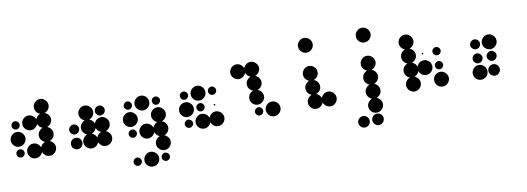

<svg xmlns="http://www.w3.org/2000/svg" viewBox="-84 -1374 6163 2246"><g transform="rotate(-10 2998.0 -250.5)"><path d="M416.7 -170.8Q451.7 -170.8 477.9 -144.6Q504.2 -118.3 504.2 -83.3Q504.2 -47.5 477.9 -21.7Q451.7 4.2 416.7 4.2Q380.8 4.2 355 -21.7Q329.2 -47.5 329.2 -83.3Q329.2 -118.3 355 -144.6Q380.8 -170.8 416.7 -170.8ZM250 -170.8Q285 -170.8 311.2 -144.6Q337.5 -118.3 337.5 -83.3Q337.5 -47.5 311.2 -21.7Q285 4.2 250 4.2Q214.2 4.2 188.3 -21.7Q162.5 -47.5 162.5 -83.3Q162.5 -118.3 188.3 -144.6Q214.2 -170.8 250 -170.8ZM83.3 -131.7Q102.5 -131.7 117.1 -117.1Q131.7 -102.5 131.7 -83.3Q131.7 -63.3 117.1 -48.8Q102.5 -34.2 83.3 -34.2Q63.3 -34.2 48.8 -48.8Q34.2 -63.3 34.2 -83.3Q34.2 -102.5 48.8 -117.1Q63.3 -131.7 83.3 -131.7ZM416.7 -337.5Q451.7 -337.5 477.9 -311.2Q504.2 -285 504.2 -250Q504.2 -214.2 477.9 -188.3Q451.7 -162.5 416.7 -162.5Q380.8 -162.5 355 -188.3Q329.2 -214.2 329.2 -250Q329.2 -285 355 -311.2Q380.8 -337.5 416.7 -337.5ZM83.3 -337.5Q118.3 -337.5 144.6 -311.2Q170.8 -285 170.8 -250Q170.8 -214.2 144.6 -188.3Q118.3 -162.5 83.3 -162.5Q47.5 -162.5 21.7 -188.3Q-4.2 -214.2 -4.2 -250Q-4.2 -285 21.7 -311.2Q47.5 -337.5 83.3 -337.5ZM416.7 -504.2Q451.7 -504.2 477.9 -477.9Q504.2 -451.7 504.2 -416.7Q504.2 -380.8 477.9 -355Q451.7 -329.2 416.7 -329.2Q380.8 -329.2 355 -355Q329.2 -380.8 329.2 -416.7Q329.2 -451.7 355 -477.9Q380.8 -504.2 416.7 -504.2ZM250 -504.2Q285 -504.2 311.2 -477.9Q337.5 -451.7 337.5 -416.7Q337.5 -380.8 311.2 -355Q285 -329.2 250 -329.2Q214.2 -329.2 188.3 -355Q162.5 -380.8 162.5 -416.7Q162.5 -451.7 188.3 -477.9Q214.2 -504.2 250 -504.2ZM83.3 -465Q102.5 -465 117.1 -450.4Q131.7 -435.8 131.7 -416.7Q131.7 -396.7 117.1 -382.1Q102.5 -367.5 83.3 -367.5Q63.3 -367.5 48.8 -382.1Q34.2 -396.7 34.2 -416.7Q34.2 -435.8 48.8 -450.4Q63.3 -465 83.3 -465ZM416.7 -670.8Q451.7 -670.8 477.9 -644.6Q504.2 -618.3 504.2 -583.3Q504.2 -547.5 477.9 -521.7Q451.7 -495.8 416.7 -495.8Q380.8 -495.8 355 -521.7Q329.2 -547.5 329.2 -583.3Q329.2 -618.3 355 -644.6Q380.8 -670.8 416.7 -670.8Z M1083.3 -170.8Q1118.3 -170.8 1144.6 -144.6Q1170.8 -118.3 1170.8 -83.3Q1170.8 -47.5 1144.6 -21.7Q1118.3 4.2 1083.3 4.2Q1047.5 4.2 1021.7 -21.7Q995.8 -47.5 995.8 -83.3Q995.8 -118.3 1021.7 -144.6Q1047.5 -170.8 1083.3 -170.8ZM916.7 -170.8Q951.7 -170.8 977.9 -144.6Q1004.2 -118.3 1004.2 -83.3Q1004.2 -47.5 977.9 -21.7Q951.7 4.2 916.7 4.2Q880.8 4.2 855 -21.7Q829.2 -47.5 829.2 -83.3Q829.2 -118.3 855 -144.6Q880.8 -170.8 916.7 -170.8ZM750 -150.8Q777.5 -150.8 797.5 -130.8Q817.5 -110.8 817.5 -83.3Q817.5 -55 797.5 -35Q777.5 -15 750 -15Q721.7 -15 701.7 -35Q681.7 -55 681.7 -83.3Q681.7 -110.8 701.7 -130.8Q721.7 -150.8 750 -150.8ZM1083.3 -337.5Q1118.3 -337.5 1144.6 -311.2Q1170.8 -285 1170.8 -250Q1170.8 -214.2 1144.6 -188.3Q1118.3 -162.5 1083.3 -162.5Q1047.5 -162.5 1021.7 -188.3Q995.8 -214.2 995.8 -250Q995.8 -285 1021.7 -311.2Q1047.5 -337.5 1083.3 -337.5ZM916.7 -337.5Q951.7 -337.5 977.9 -311.2Q1004.2 -285 1004.2 -250Q1004.2 -214.2 977.9 -188.3Q951.7 -162.5 916.7 -162.5Q880.8 -162.5 855 -188.3Q829.2 -214.2 829.2 -250Q829.2 -285 855 -311.2Q880.8 -337.5 916.7 -337.5ZM708.8 -290.8Q726.7 -308.3 750 -308.3Q773.3 -308.3 790.8 -290.8Q808.3 -273.3 808.3 -250Q808.3 -226.7 790.8 -208.8Q773.3 -190.8 750 -190.8Q726.7 -190.8 708.8 -208.8Q690.8 -226.7 690.8 -250Q690.8 -273.3 708.8 -290.8ZM1042.1 -457.5Q1060 -475 1083.3 -475Q1106.7 -475 1124.2 -457.5Q1141.7 -440 1141.7 -416.7Q1141.7 -393.3 1124.2 -375.4Q1106.7 -357.5 1083.3 -357.5Q1060 -357.5 1042.1 -375.4Q1024.2 -393.3 1024.2 -416.7Q1024.2 -440 1042.1 -457.5ZM916.7 -504.2Q951.7 -504.2 977.9 -477.9Q1004.2 -451.7 1004.2 -416.7Q1004.2 -380.8 977.9 -355Q951.7 -329.2 916.7 -329.2Q880.8 -329.2 855 -355Q829.2 -380.8 829.2 -416.7Q829.2 -451.7 855 -477.9Q880.8 -504.2 916.7 -504.2Z M1750 201.7Q1769.2 201.7 1783.8 216.3Q1798.3 230.8 1798.3 250Q1798.3 270 1783.8 284.6Q1769.2 299.2 1750 299.2Q1730 299.2 1715.4 284.6Q1700.8 270 1700.8 250Q1700.8 230.8 1715.4 216.3Q1730 201.7 1750 201.7ZM1583.3 162.5Q1618.3 162.5 1644.6 188.8Q1670.8 215 1670.8 250Q1670.8 285.8 1644.6 311.7Q1618.3 337.5 1583.3 337.5Q1547.5 337.5 1521.7 311.7Q1495.8 285.8 1495.8 250Q1495.8 215 1521.7 188.8Q1547.5 162.5 1583.3 162.5ZM1416.7 201.7Q1435.8 201.7 1450.4 216.3Q1465 230.8 1465 250Q1465 270 1450.4 284.6Q1435.8 299.2 1416.7 299.2Q1396.7 299.2 1382.1 284.6Q1367.5 270 1367.5 250Q1367.5 230.8 1382.1 216.3Q1396.7 201.7 1416.7 201.7ZM1750 -4.2Q1785 -4.2 1811.3 22.1Q1837.5 48.3 1837.5 83.3Q1837.5 119.2 1811.3 145Q1785 170.8 1750 170.8Q1714.2 170.8 1688.3 145Q1662.5 119.2 1662.5 83.3Q1662.5 48.3 1688.3 22.1Q1714.2 -4.2 1750 -4.2ZM1750 -170.8Q1785 -170.8 1811.3 -144.6Q1837.5 -118.3 1837.5 -83.3Q1837.5 -47.5 1811.3 -21.7Q1785 4.2 1750 4.2Q1714.2 4.2 1688.3 -21.7Q1662.5 -47.5 1662.5 -83.3Q1662.5 -118.3 1688.3 -144.6Q1714.2 -170.8 1750 -170.8ZM1583.3 -170.8Q1618.3 -170.8 1644.6 -144.6Q1670.8 -118.3 1670.8 -83.3Q1670.8 -47.5 1644.6 -21.7Q1618.3 4.2 1583.3 4.2Q1547.5 4.2 1521.7 -21.7Q1495.8 -47.5 1495.8 -83.3Q1495.8 -118.3 1521.7 -144.6Q1547.5 -170.8 1583.3 -170.8ZM1416.7 -131.7Q1435.8 -131.7 1450.4 -117.1Q1465 -102.5 1465 -83.3Q1465 -63.3 1450.4 -48.8Q1435.8 -34.2 1416.7 -34.2Q1396.7 -34.2 1382.1 -48.8Q1367.5 -63.3 1367.5 -83.3Q1367.5 -102.5 1382.1 -117.1Q1396.7 -131.7 1416.7 -131.7ZM1750 -337.5Q1785 -337.5 1811.3 -311.2Q1837.5 -285 1837.5 -250Q1837.5 -214.2 1811.3 -188.3Q1785 -162.5 1750 -162.5Q1714.2 -162.5 1688.3 -188.3Q1662.5 -214.2 1662.5 -250Q1662.5 -285 1688.3 -311.2Q1714.2 -337.5 1750 -337.5ZM1416.7 -337.5Q1451.7 -337.5 1477.9 -311.2Q1504.2 -285 1504.2 -250Q1504.2 -214.2 1477.9 -188.3Q1451.7 -162.5 1416.7 -162.5Q1380.8 -162.5 1355 -188.3Q1329.2 -214.2 1329.2 -250Q1329.2 -285 1355 -311.2Q1380.8 -337.5 1416.7 -337.5ZM1750 -465Q1769.2 -465 1783.8 -450.4Q1798.3 -435.8 1798.3 -416.7Q1798.3 -396.7 1783.8 -382.1Q1769.2 -367.5 1750 -367.5Q1730 -367.5 1715.4 -382.1Q1700.8 -396.7 1700.8 -416.7Q1700.8 -435.8 1715.4 -450.4Q1730 -465 1750 -465ZM1583.3 -504.2Q1618.3 -504.2 1644.6 -477.9Q1670.8 -451.7 1670.8 -416.7Q1670.8 -380.8 1644.6 -355Q1618.3 -329.2 1583.3 -329.2Q1547.5 -329.2 1521.7 -355Q1495.8 -380.8 1495.8 -416.7Q1495.8 -451.7 1521.7 -477.9Q1547.5 -504.2 1583.3 -504.2ZM1416.7 -465Q1435.8 -465 1450.4 -450.4Q1465 -435.8 1465 -416.7Q1465 -396.7 1450.4 -382.1Q1435.8 -367.5 1416.7 -367.5Q1396.7 -367.5 1382.1 -382.1Q1367.5 -396.7 1367.5 -416.7Q1367.5 -435.8 1382.1 -450.4Q1396.7 -465 1416.7 -465Z M2416.7 -170.8Q2451.7 -170.8 2477.9 -144.6Q2504.2 -118.3 2504.2 -83.3Q2504.2 -47.5 2477.9 -21.7Q2451.7 4.2 2416.7 4.2Q2380.8 4.2 2355 -21.7Q2329.2 -47.5 2329.2 -83.3Q2329.2 -118.3 2355 -144.6Q2380.8 -170.8 2416.7 -170.8ZM2250 -170.8Q2285 -170.8 2311.2 -144.6Q2337.5 -118.3 2337.5 -83.3Q2337.5 -47.5 2311.2 -21.7Q2285 4.2 2250 4.2Q2214.2 4.2 2188.3 -21.7Q2162.5 -47.5 2162.5 -83.3Q2162.5 -118.3 2188.3 -144.6Q2214.2 -170.8 2250 -170.8ZM2083.3 -131.7Q2102.5 -131.7 2117.1 -117.1Q2131.7 -102.5 2131.7 -83.3Q2131.7 -63.3 2117.1 -48.8Q2102.5 -34.2 2083.3 -34.2Q2063.3 -34.2 2048.8 -48.8Q2034.2 -63.3 2034.2 -83.3Q2034.2 -102.5 2048.8 -117.1Q2063.3 -131.7 2083.3 -131.7ZM2250 -92.5Q2259.2 -92.5 2259.2 -83.3Q2259.2 -73.3 2250 -73.3Q2240 -73.3 2240 -83.3Q2240 -92.5 2250 -92.5ZM2083.3 -131.7Q2102.5 -131.7 2117.1 -117.1Q2131.7 -102.5 2131.7 -83.3Q2131.7 -63.3 2117.1 -48.8Q2102.5 -34.2 2083.3 -34.2Q2063.3 -34.2 2048.8 -48.8Q2034.2 -63.3 2034.2 -83.3Q2034.2 -102.5 2048.8 -117.1Q2063.3 -131.7 2083.3 -131.7ZM2416.7 -259.2Q2425.8 -259.2 2425.8 -250Q2425.8 -240 2416.7 -240Q2406.7 -240 2406.7 -250Q2406.7 -259.2 2416.7 -259.2ZM2250 -298.3Q2269.2 -298.3 2283.8 -283.8Q2298.3 -269.2 2298.3 -250Q2298.3 -230 2283.8 -215.4Q2269.2 -200.8 2250 -200.8Q2230 -200.8 2215.4 -215.4Q2200.8 -230 2200.8 -250Q2200.8 -269.2 2215.4 -283.8Q2230 -298.3 2250 -298.3ZM2083.3 -337.5Q2118.3 -337.5 2144.6 -311.2Q2170.8 -285 2170.8 -250Q2170.8 -214.2 2144.6 -188.3Q2118.3 -162.5 2083.3 -162.5Q2047.5 -162.5 2021.7 -188.3Q1995.8 -214.2 1995.8 -250Q1995.8 -285 2021.7 -311.2Q2047.5 -337.5 2083.3 -337.5ZM2416.7 -465Q2435.8 -465 2450.4 -450.4Q2465 -435.8 2465 -416.7Q2465 -396.7 2450.4 -382.1Q2435.8 -367.5 2416.7 -367.5Q2396.7 -367.5 2382.1 -382.1Q2367.5 -396.7 2367.5 -416.7Q2367.5 -435.8 2382.1 -450.4Q2396.7 -465 2416.7 -465ZM2250 -504.2Q2285 -504.2 2311.2 -477.9Q2337.5 -451.7 2337.5 -416.7Q2337.5 -380.8 2311.2 -355Q2285 -329.2 2250 -329.2Q2214.2 -329.2 2188.3 -355Q2162.5 -380.8 2162.5 -416.7Q2162.5 -451.7 2188.3 -477.9Q2214.2 -504.2 2250 -504.2ZM2083.3 -465Q2102.5 -465 2117.1 -450.4Q2131.7 -435.8 2131.7 -416.7Q2131.7 -396.7 2117.1 -382.1Q2102.5 -367.5 2083.3 -367.5Q2063.3 -367.5 2048.8 -382.1Q2034.2 -396.7 2034.2 -416.7Q2034.2 -435.8 2048.8 -450.4Q2063.3 -465 2083.3 -465Z M3083.3 -170.8Q3118.3 -170.8 3144.6 -144.6Q3170.8 -118.3 3170.8 -83.3Q3170.8 -47.5 3144.6 -21.7Q3118.3 4.2 3083.3 4.2Q3047.5 4.2 3021.7 -21.7Q2995.8 -47.5 2995.8 -83.3Q2995.8 -118.3 3021.7 -144.6Q3047.5 -170.8 3083.3 -170.8ZM2916.7 -131.7Q2935.8 -131.7 2950.4 -117.1Q2965 -102.5 2965 -83.3Q2965 -63.3 2950.4 -48.8Q2935.8 -34.2 2916.7 -34.2Q2896.7 -34.2 2882.1 -48.8Q2867.5 -63.3 2867.5 -83.3Q2867.5 -102.5 2882.1 -117.1Q2896.7 -131.7 2916.7 -131.7ZM2916.7 -337.5Q2951.7 -337.5 2977.9 -311.2Q3004.2 -285 3004.2 -250Q3004.2 -214.2 2977.9 -188.3Q2951.7 -162.5 2916.7 -162.5Q2880.8 -162.5 2855 -188.3Q2829.2 -214.2 2829.2 -250Q2829.2 -285 2855 -311.2Q2880.8 -337.5 2916.7 -337.5ZM2916.7 -504.2Q2951.7 -504.2 2977.9 -477.9Q3004.2 -451.7 3004.2 -416.7Q3004.2 -380.8 2977.9 -355Q2951.7 -329.2 2916.7 -329.2Q2880.8 -329.2 2855 -355Q2829.2 -380.8 2829.2 -416.7Q2829.2 -451.7 2855 -477.9Q2880.8 -504.2 2916.7 -504.2ZM2916.7 -670.8Q2951.7 -670.8 2977.9 -644.6Q3004.2 -618.3 3004.2 -583.3Q3004.2 -547.5 2977.9 -521.7Q2951.7 -495.8 2916.7 -495.8Q2880.8 -495.8 2855 -521.7Q2829.2 -547.5 2829.2 -583.3Q2829.2 -618.3 2855 -644.6Q2880.8 -670.8 2916.7 -670.8ZM2750 -670.8Q2785 -670.8 2811.3 -644.6Q2837.5 -618.3 2837.5 -583.3Q2837.5 -547.5 2811.3 -521.7Q2785 -495.8 2750 -495.8Q2714.2 -495.8 2688.3 -521.7Q2662.5 -547.5 2662.5 -583.3Q2662.5 -618.3 2688.3 -644.6Q2714.2 -670.8 2750 -670.8Z M3750 -170.8Q3785 -170.8 3811.3 -144.6Q3837.5 -118.3 3837.5 -83.3Q3837.5 -47.5 3811.3 -21.7Q3785 4.2 3750 4.2Q3714.2 4.2 3688.3 -21.7Q3662.5 -47.5 3662.5 -83.3Q3662.5 -118.3 3688.3 -144.6Q3714.2 -170.8 3750 -170.8ZM3583.3 -170.8Q3618.3 -170.8 3644.6 -144.6Q3670.8 -118.3 3670.8 -83.3Q3670.8 -47.5 3644.6 -21.7Q3618.3 4.2 3583.3 4.2Q3547.5 4.2 3521.7 -21.7Q3495.8 -47.5 3495.8 -83.3Q3495.8 -118.3 3521.7 -144.6Q3547.5 -170.8 3583.3 -170.8ZM3583.3 -337.5Q3618.3 -337.5 3644.6 -311.2Q3670.8 -285 3670.8 -250Q3670.8 -214.2 3644.6 -188.3Q3618.3 -162.5 3583.3 -162.5Q3547.5 -162.5 3521.7 -188.3Q3495.8 -214.2 3495.8 -250Q3495.8 -285 3521.7 -311.2Q3547.5 -337.5 3583.3 -337.5ZM3583.3 -504.2Q3618.3 -504.2 3644.6 -477.9Q3670.8 -451.7 3670.8 -416.7Q3670.8 -380.8 3644.6 -355Q3618.3 -329.2 3583.3 -329.2Q3547.5 -329.2 3521.7 -355Q3495.8 -380.8 3495.8 -416.7Q3495.8 -451.7 3521.7 -477.9Q3547.5 -504.2 3583.3 -504.2ZM3583.3 -837.5Q3618.3 -837.5 3644.6 -811.3Q3670.8 -785 3670.8 -750Q3670.8 -714.2 3644.6 -688.3Q3618.3 -662.5 3583.3 -662.5Q3547.5 -662.5 3521.7 -688.3Q3495.8 -714.2 3495.8 -750Q3495.8 -785 3521.7 -811.3Q3547.5 -837.5 3583.3 -837.5Z M4270.8 182.5Q4298.3 182.5 4318.3 202.5Q4338.3 222.5 4338.3 250Q4338.3 278.3 4318.3 298.3Q4298.3 318.3 4270.8 318.3Q4242.5 318.3 4222.5 298.3Q4202.5 278.3 4202.5 250Q4202.5 222.5 4222.5 202.5Q4242.5 182.5 4270.8 182.5ZM4104.2 182.5Q4131.7 182.5 4151.7 202.5Q4171.7 222.5 4171.7 250Q4171.7 278.3 4151.7 298.3Q4131.7 318.3 4104.2 318.3Q4075.8 318.3 4055.8 298.3Q4035.8 278.3 4035.8 250Q4035.8 222.5 4055.8 202.5Q4075.8 182.5 4104.2 182.5ZM4270.8 -4.2Q4305.8 -4.2 4332.1 22.1Q4358.3 48.3 4358.3 83.3Q4358.3 119.2 4332.1 145Q4305.8 170.8 4270.8 170.8Q4235 170.8 4209.2 145Q4183.3 119.2 4183.3 83.3Q4183.3 48.3 4209.2 22.1Q4235 -4.2 4270.8 -4.2ZM4270.8 -170.8Q4305.8 -170.8 4332.1 -144.6Q4358.3 -118.3 4358.3 -83.3Q4358.3 -47.5 4332.1 -21.7Q4305.8 4.2 4270.8 4.2Q4235 4.2 4209.2 -21.7Q4183.3 -47.5 4183.3 -83.3Q4183.3 -118.3 4209.2 -144.6Q4235 -170.8 4270.8 -170.8ZM4270.8 -337.5Q4305.8 -337.5 4332.1 -311.2Q4358.3 -285 4358.3 -250Q4358.3 -214.2 4332.1 -188.3Q4305.8 -162.5 4270.8 -162.5Q4235 -162.5 4209.2 -188.3Q4183.3 -214.2 4183.3 -250Q4183.3 -285 4209.2 -311.2Q4235 -337.5 4270.8 -337.5ZM4270.8 -504.2Q4305.8 -504.2 4332.1 -477.9Q4358.3 -451.7 4358.3 -416.7Q4358.3 -380.8 4332.1 -355Q4305.8 -329.2 4270.8 -329.2Q4235 -329.2 4209.2 -355Q4183.3 -380.8 4183.3 -416.7Q4183.3 -451.7 4209.2 -477.9Q4235 -504.2 4270.8 -504.2ZM4270.8 -837.5Q4305.8 -837.5 4332.1 -811.3Q4358.3 -785 4358.3 -750Q4358.3 -714.2 4332.1 -688.3Q4305.8 -662.5 4270.8 -662.5Q4235 -662.5 4209.2 -688.3Q4183.3 -714.2 4183.3 -750Q4183.3 -785 4209.2 -811.3Q4235 -837.5 4270.8 -837.5Z M5083.3 -170.8Q5118.3 -170.8 5144.6 -144.6Q5170.8 -118.3 5170.8 -83.3Q5170.8 -47.5 5144.6 -21.7Q5118.3 4.2 5083.3 4.2Q5047.5 4.2 5021.7 -21.7Q4995.8 -47.5 4995.8 -83.3Q4995.8 -118.3 5021.7 -144.6Q5047.5 -170.8 5083.3 -170.8ZM4750 -170.8Q4785 -170.8 4811.2 -144.6Q4837.5 -118.3 4837.5 -83.3Q4837.5 -47.5 4811.2 -21.7Q4785 4.2 4750 4.2Q4714.2 4.2 4688.3 -21.7Q4662.5 -47.5 4662.5 -83.3Q4662.5 -118.3 4688.3 -144.6Q4714.2 -170.8 4750 -170.8ZM5083.3 -298.3Q5102.5 -298.3 5117.1 -283.8Q5131.7 -269.2 5131.7 -250Q5131.7 -230 5117.1 -215.4Q5102.5 -200.8 5083.3 -200.8Q5063.3 -200.8 5048.8 -215.4Q5034.2 -230 5034.2 -250Q5034.2 -269.2 5048.8 -283.8Q5063.3 -298.3 5083.3 -298.3ZM4916.7 -337.5Q4951.7 -337.5 4977.9 -311.2Q5004.2 -285 5004.2 -250Q5004.2 -214.2 4977.9 -188.3Q4951.7 -162.5 4916.7 -162.5Q4880.8 -162.5 4855 -188.3Q4829.2 -214.2 4829.2 -250Q4829.2 -285 4855 -311.2Q4880.8 -337.5 4916.7 -337.5ZM4750 -337.5Q4785 -337.5 4811.2 -311.2Q4837.5 -285 4837.5 -250Q4837.5 -214.2 4811.2 -188.3Q4785 -162.5 4750 -162.5Q4714.2 -162.5 4688.3 -188.3Q4662.5 -214.2 4662.5 -250Q4662.5 -285 4688.3 -311.2Q4714.2 -337.5 4750 -337.5ZM5083.3 -465Q5102.5 -465 5117.1 -450.4Q5131.7 -435.8 5131.7 -416.7Q5131.7 -396.7 5117.1 -382.1Q5102.5 -367.5 5083.3 -367.5Q5063.3 -367.5 5048.8 -382.1Q5034.2 -396.7 5034.2 -416.7Q5034.2 -435.8 5048.8 -450.4Q5063.3 -465 5083.3 -465ZM4916.7 -425.8Q4925.8 -425.8 4925.8 -416.7Q4925.8 -406.7 4916.7 -406.7Q4906.7 -406.7 4906.7 -416.7Q4906.7 -425.8 4916.7 -425.8ZM4750 -504.2Q4785 -504.2 4811.2 -477.9Q4837.5 -451.7 4837.5 -416.7Q4837.5 -380.8 4811.2 -355Q4785 -329.2 4750 -329.2Q4714.2 -329.2 4688.3 -355Q4662.5 -380.8 4662.5 -416.7Q4662.5 -451.7 4688.3 -477.9Q4714.2 -504.2 4750 -504.2ZM4750 -670.8Q4785 -670.8 4811.2 -644.6Q4837.5 -618.3 4837.5 -583.3Q4837.5 -547.5 4811.2 -521.7Q4785 -495.8 4750 -495.8Q4714.2 -495.8 4688.3 -521.7Q4662.5 -547.5 4662.5 -583.3Q4662.5 -618.3 4688.3 -644.6Q4714.2 -670.8 4750 -670.8Z M5708.3 -150.8Q5735.8 -150.8 5755.8 -130.8Q5775.8 -110.8 5775.8 -83.3Q5775.8 -55 5755.8 -35Q5735.8 -15 5708.3 -15Q5680 -15 5660 -35Q5640 -55 5640 -83.3Q5640 -110.8 5660 -130.8Q5680 -150.8 5708.3 -150.8ZM5541.7 -170.8Q5576.7 -170.8 5602.9 -144.6Q5629.2 -118.3 5629.2 -83.3Q5629.2 -47.5 5602.9 -21.7Q5576.7 4.2 5541.7 4.2Q5505.8 4.2 5480 -21.7Q5454.2 -47.5 5454.2 -83.3Q5454.2 -118.3 5480 -144.6Q5505.8 -170.8 5541.7 -170.8ZM5667.1 -290.8Q5685 -308.3 5708.3 -308.3Q5731.7 -308.3 5749.2 -290.8Q5766.7 -273.3 5766.7 -250Q5766.7 -226.7 5749.2 -208.8Q5731.7 -190.8 5708.3 -190.8Q5685 -190.8 5667.1 -208.8Q5649.2 -226.7 5649.2 -250Q5649.2 -273.3 5667.1 -290.8ZM5500.4 -290.8Q5518.3 -308.3 5541.7 -308.3Q5565 -308.3 5582.5 -290.8Q5600 -273.3 5600 -250Q5600 -226.7 5582.5 -208.8Q5565 -190.8 5541.7 -190.8Q5518.3 -190.8 5500.4 -208.8Q5482.5 -226.7 5482.5 -250Q5482.5 -273.3 5500.4 -290.8ZM5708.3 -504.2Q5743.3 -504.2 5769.6 -477.9Q5795.8 -451.7 5795.8 -416.7Q5795.8 -380.8 5769.6 -355Q5743.3 -329.2 5708.3 -329.2Q5672.5 -329.2 5646.7 -355Q5620.8 -380.8 5620.8 -416.7Q5620.8 -451.7 5646.7 -477.9Q5672.5 -504.2 5708.3 -504.2ZM5500.4 -457.5Q5518.3 -475 5541.7 -475Q5565 -475 5582.5 -457.5Q5600 -440 5600 -416.7Q5600 -393.3 5582.5 -375.4Q5565 -357.5 5541.7 -357.5Q5518.3 -357.5 5500.4 -375.4Q5482.5 -393.3 5482.5 -416.7Q5482.5 -440 5500.4 -457.5Z"/></g></svg>

Font: 0xA000-Dots-Mono
Style: Dots-Mono
Weight: 400
Version: Version 0.1